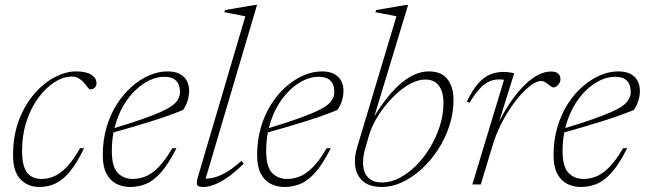

<svg xmlns="http://www.w3.org/2000/svg" viewBox="-20 -735 2574 765"><path d="M266 -430Q232.5 -430 197.8 -408Q163 -386 133.5 -346.2Q104 -306.5 86 -252.5Q68 -198.5 68 -134Q68 -73.5 87.5 -47.8Q107 -22 146 -22Q172 -22 196.8 -33Q221.5 -44 246.8 -70.5Q272 -97 299 -144.5H315Q286.5 -85.5 258.8 -51.8Q231 -18 201.5 -4Q172 10 137 10Q91 10 61.5 -20.8Q32 -51.5 32 -116.5Q32 -195.5 56 -257.5Q80 -319.5 117.8 -362.5Q155.5 -405.5 199.2 -428Q243 -450.5 282.5 -450.5Q324 -450.5 344.2 -437Q364.5 -423.5 364.5 -404Q364.5 -393.5 358 -386.2Q351.5 -379 339.5 -379Q335 -379 329.2 -387.2Q323.5 -395.5 314.5 -405.5Q305.5 -415.5 294 -422.8Q282.5 -430 266 -430Z M634 -429Q605 -429 575.5 -415Q546 -401 519 -375Q492 -349 471 -312.8Q450 -276.5 437.8 -231.2Q425.5 -186 425.5 -134.5Q425.5 -71 448.8 -46.5Q472 -22 509.5 -22Q533.5 -22 558.5 -31.5Q583.5 -41 610.2 -67.5Q637 -94 666.5 -144.5H683Q651 -81 621 -47.5Q591 -14 561 -2Q531 10 498.5 10Q468.5 10 443.8 -2.5Q419 -15 404.2 -43Q389.5 -71 389.5 -116.5Q389.5 -175.5 404.2 -226.5Q419 -277.5 445 -318.8Q471 -360 504.5 -389.5Q538 -419 574.8 -434.8Q611.5 -450.5 647.5 -450.5Q677.5 -450.5 696.5 -440.2Q715.5 -430 724.5 -412.8Q733.5 -395.5 733.5 -373.5Q733.5 -354 727.8 -334.8Q722 -315.5 709.5 -297Q682 -285.5 650.2 -274.2Q618.5 -263 582.8 -251.8Q547 -240.5 507.8 -229Q468.5 -217.5 425.5 -205.5L427 -222Q496 -242.5 542.8 -259Q589.5 -275.5 618.5 -288.2Q647.5 -301 663.2 -312.2Q679 -323.5 686 -334Q693 -344.5 696 -356Q698.5 -376 694 -392.2Q689.5 -408.5 675.5 -418.8Q661.5 -429 634 -429Z M957.5 -670Q948.5 -672 934.2 -674.8Q920 -677.5 904.2 -680.5Q888.5 -683.5 874 -686.5L876.5 -695L994 -715H1004L795.5 -10.5L783 -23.5Q800 -22 821.8 -25.2Q843.5 -28.5 873 -43.8Q902.5 -59 942 -94L951 -83Q915 -47.5 885.2 -27.2Q855.5 -7 831.8 1.5Q808 10 790.5 10Q768.5 10 765.2 1Q762 -8 768.5 -30Z M1249 -429Q1220 -429 1190.5 -415Q1161 -401 1134 -375Q1107 -349 1086 -312.8Q1065 -276.5 1052.8 -231.2Q1040.5 -186 1040.5 -134.5Q1040.5 -71 1063.8 -46.5Q1087 -22 1124.5 -22Q1148.5 -22 1173.5 -31.5Q1198.5 -41 1225.2 -67.5Q1252 -94 1281.5 -144.5H1298Q1266 -81 1236 -47.5Q1206 -14 1176 -2Q1146 10 1113.5 10Q1083.5 10 1058.8 -2.5Q1034 -15 1019.2 -43Q1004.5 -71 1004.5 -116.5Q1004.5 -175.5 1019.2 -226.5Q1034 -277.5 1060 -318.8Q1086 -360 1119.5 -389.5Q1153 -419 1189.8 -434.8Q1226.5 -450.5 1262.5 -450.5Q1292.5 -450.5 1311.5 -440.2Q1330.5 -430 1339.5 -412.8Q1348.5 -395.5 1348.5 -373.5Q1348.5 -354 1342.8 -334.8Q1337 -315.5 1324.5 -297Q1297 -285.5 1265.2 -274.2Q1233.5 -263 1197.8 -251.8Q1162 -240.5 1122.8 -229Q1083.5 -217.5 1040.5 -205.5L1042 -222Q1111 -242.5 1157.8 -259Q1204.5 -275.5 1233.5 -288.2Q1262.5 -301 1278.2 -312.2Q1294 -323.5 1301 -334Q1308 -344.5 1311 -356Q1313.5 -376 1309 -392.2Q1304.5 -408.5 1290.5 -418.8Q1276.5 -429 1249 -429Z M1435 -142.5Q1430.5 -128 1428.5 -114.2Q1426.5 -100.5 1426.5 -87.5Q1426.5 -50.5 1445.2 -29.2Q1464 -8 1502.5 -8Q1537.5 -8 1572.2 -26.2Q1607 -44.5 1638.5 -76Q1670 -107.5 1694.2 -148.2Q1718.5 -189 1732.8 -234Q1747 -279 1747 -324Q1747 -369 1728.8 -393.5Q1710.5 -418 1675.5 -418Q1647.5 -418 1619.2 -403.8Q1591 -389.5 1564.2 -365.5Q1537.5 -341.5 1514.5 -312.8Q1491.5 -284 1475.2 -254.2Q1459 -224.5 1451 -198ZM1559.5 -670Q1550 -672.5 1536 -675Q1522 -677.5 1506.2 -680.5Q1490.5 -683.5 1476 -686.5L1478.5 -695L1596 -715H1606L1467 -256.5H1462.5Q1500 -320.5 1538 -363.8Q1576 -407 1613.8 -428.8Q1651.5 -450.5 1688.5 -450.5Q1739.5 -450.5 1763.2 -419Q1787 -387.5 1787 -337.5Q1787 -283.5 1770 -232.5Q1753 -181.5 1724.2 -137.5Q1695.5 -93.5 1658.5 -60.2Q1621.5 -27 1581.5 -8.5Q1541.5 10 1502.5 10Q1447.5 10 1420.8 -18Q1394 -46 1394 -91.5Q1394 -105 1396.2 -118.8Q1398.5 -132.5 1402.5 -146.5Z M1988 -416.5Q1985 -418 1979.5 -418.2Q1974 -418.5 1965.5 -418.5Q1944 -418.5 1924.2 -407.8Q1904.5 -397 1886.5 -376Q1868.5 -355 1851 -325.5L1840 -330Q1862.5 -377 1885.5 -402.8Q1908.5 -428.5 1933.5 -438.5Q1958.5 -448.5 1986 -448.5Q1994 -448.5 2002.2 -447.8Q2010.5 -447 2017.5 -445.5Q2024.5 -444 2028.5 -442.5L1961.5 -227.5H1957.5Q1990.5 -298 2027.8 -347.5Q2065 -397 2102.8 -423.5Q2140.5 -450 2175.5 -450Q2195.5 -450 2204.2 -441.5Q2213 -433 2213 -419.5Q2213 -410 2208.2 -402.8Q2203.5 -395.5 2197.2 -391Q2191 -386.5 2185 -386.5Q2181.5 -386.5 2176.2 -390.2Q2171 -394 2164.5 -398.5Q2159 -403.5 2151.5 -408Q2144 -412.5 2137 -412.5Q2120.5 -412.5 2099.8 -398.2Q2079 -384 2056.5 -359.2Q2034 -334.5 2012.5 -302.5Q1991 -270.5 1973.5 -234.2Q1956 -198 1944.5 -161.5L1895.5 0H1862Z M2430 -429Q2401 -429 2371.5 -415Q2342 -401 2315 -375Q2288 -349 2267 -312.8Q2246 -276.5 2233.8 -231.2Q2221.5 -186 2221.5 -134.5Q2221.5 -71 2244.8 -46.5Q2268 -22 2305.5 -22Q2329.5 -22 2354.5 -31.5Q2379.5 -41 2406.2 -67.5Q2433 -94 2462.5 -144.5H2479Q2447 -81 2417 -47.5Q2387 -14 2357 -2Q2327 10 2294.5 10Q2264.5 10 2239.8 -2.5Q2215 -15 2200.2 -43Q2185.5 -71 2185.5 -116.5Q2185.5 -175.5 2200.2 -226.5Q2215 -277.5 2241 -318.8Q2267 -360 2300.5 -389.5Q2334 -419 2370.8 -434.8Q2407.5 -450.5 2443.5 -450.5Q2473.5 -450.5 2492.5 -440.2Q2511.5 -430 2520.5 -412.8Q2529.5 -395.5 2529.5 -373.5Q2529.5 -354 2523.8 -334.8Q2518 -315.5 2505.5 -297Q2478 -285.5 2446.2 -274.2Q2414.5 -263 2378.8 -251.8Q2343 -240.5 2303.8 -229Q2264.5 -217.5 2221.5 -205.5L2223 -222Q2292 -242.5 2338.8 -259Q2385.5 -275.5 2414.5 -288.2Q2443.5 -301 2459.2 -312.2Q2475 -323.5 2482 -334Q2489 -344.5 2492 -356Q2494.5 -376 2490 -392.2Q2485.5 -408.5 2471.5 -418.8Q2457.5 -429 2430 -429Z"/></svg>

Font: Newsreader 16pt 16pt ExtraLight
Style: Italic
Weight: 250
Italic angle: -17°
Version: Version 1.003